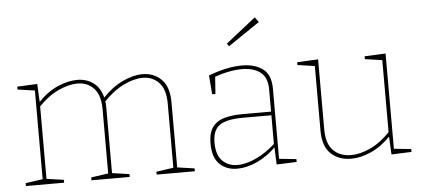

<svg xmlns="http://www.w3.org/2000/svg" viewBox="-52 -884 2199 1001"><g transform="rotate(-5 1048.0 -383.0)"><path d="M494 -420 491 -422Q541 -475 597 -501.5Q653 -528 702 -528Q761 -528 800.5 -489Q840 -450 840 -368V-21L833 -29L930 -15V0H730V-15L827 -29L820 -21V-363Q820 -438 786.5 -473.5Q753 -509 701 -509Q655 -509 600 -482Q545 -455 493 -400L496 -408Q498 -399 498.5 -389Q499 -379 499 -368V-21L492 -29L589 -15V0H389V-15L486 -29L479 -21V-363Q479 -438 445.5 -473.5Q412 -509 360 -509Q314 -509 259 -483.5Q204 -458 152 -403L156 -414V-21L149 -29L246 -15V0H46V-15L143 -29L136 -21V-499L143 -491L46 -505V-520L151 -525L156 -424L152 -427Q202 -480 257 -504Q312 -528 361 -528Q409 -528 445 -501.5Q481 -475 494 -420Z M1373 -19 1366 -27 1463 -17V-2L1358 2L1354 -94L1358 -91Q1312 -45 1257.5 -19.5Q1203 6 1152 6Q1095 6 1059.5 -29Q1024 -64 1024 -136Q1024 -195 1048 -225Q1072 -255 1112.5 -265Q1153 -275 1202 -275H1360L1353 -268V-391Q1353 -454 1317 -481.5Q1281 -509 1221 -509Q1188 -509 1150 -501.5Q1112 -494 1072 -479L1079 -490L1072 -392H1055L1047 -491Q1094 -509 1138.5 -518.5Q1183 -528 1222 -528Q1290 -528 1331.5 -497Q1373 -466 1373 -394ZM1045 -140Q1045 -75 1076 -44Q1107 -13 1155 -13Q1200 -13 1254 -38.5Q1308 -64 1358 -110L1353 -99V-263L1360 -256H1204Q1119 -256 1082 -230.5Q1045 -205 1045 -140ZM1165 -634 1154 -648 1311 -772 1330 -746Z M1749 6Q1683 6 1642 -33Q1601 -72 1601 -154V-499L1608 -491L1511 -505V-520L1621 -525V-159Q1621 -84 1656 -48.5Q1691 -13 1750 -13Q1797 -13 1851.5 -38.5Q1906 -64 1958 -119L1954 -108V-500L1961 -491L1864 -505V-520L1974 -525V-23L1967 -27L2064 -17V-2L1959 2L1954 -98L1958 -95Q1908 -43 1853 -18.5Q1798 6 1749 6Z"/></g></svg>

Font: Bitter Thin
Style: Regular
Weight: 100
Designer: Sol Matas, and Bitter project Authors
Foundry: Sol Matas
Version: Version 2.002